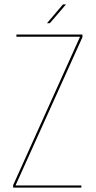

<svg xmlns="http://www.w3.org/2000/svg" viewBox="-20 -858 438 878"><path d="M268 -838H282L208 -752H195ZM352 -10V0H40V-11L346 -690H55V-700H357V-688L51 -10Z"/></svg>

Font: Bebas Neue Thin
Style: Regular
Weight: 200
Designer: Ryoichi Tsunekawa
Foundry: Ryoichi Tsunekawa
Version: Version 1.003;PS 001.003;hotconv 1.0.70;makeotf.lib2.5.58329